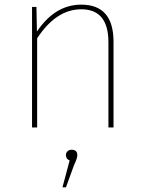

<svg xmlns="http://www.w3.org/2000/svg" viewBox="-20 -549 621 827"><path d="M330 -529Q469 -529 469 -369V0H447V-367Q447 -509 330 -509Q222 -509 140 -384V0H118V-519H137L139 -413Q217 -529 330 -529ZM288 96Q313 96 313 119Q313 133 299 162L264 258H249L280 142Q264 136 264 119Q264 109 271 102.5Q278 96 288 96Z"/></svg>

Font: FiraGO Thin
Style: Regular
Weight: 100
Designer: bBox Type
Foundry: bBox Type GmbH
Version: Version 1.001;PS 001.001;hotconv 1.0.88;makeotf.lib2.5.64775